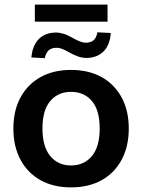

<svg xmlns="http://www.w3.org/2000/svg" viewBox="-20 -802 616 832"><path d="M288 10Q211.9 10 155.9 -21Q100 -52 69 -109.5Q38 -167 38 -245Q38 -323 69 -380Q100 -437 155.9 -468Q211.9 -499 288 -499Q364.1 -499 420.1 -468Q476 -437 507 -379.8Q538 -322.6 538 -245Q538 -167 507 -109.5Q476 -52 420.1 -21Q364.1 10 288 10ZM287.6 -85Q344 -85 378 -125.5Q412 -166 412 -245.5Q412 -325 378 -364.5Q344 -404 287.6 -404Q232 -404 198 -364.5Q164 -325 164 -245.5Q164 -166 198 -125.5Q232 -85 287.6 -85ZM131 -708V-782H446V-708ZM174 -550 116 -553Q119 -589 133 -613Q147 -637 170 -649Q193 -661 222 -661Q238 -661 256 -655.5Q274 -650 298 -636Q312 -628 326 -622.5Q340 -617 351 -617Q374 -617 386 -628Q398 -639 402 -662L460 -659Q456 -605 427.5 -578Q399 -551 355 -551Q337 -551 319 -557Q301 -563 278 -576Q259 -587 247 -591Q235 -595 226 -595Q203 -595 191 -584Q179 -573 174 -550Z"/></svg>

Font: Nunito Sans 12pt ExtraLight
Style: Regular
Weight: 200
Version: Version 3.101;gftools[0.9.27]